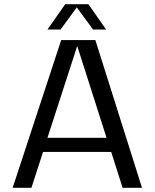

<svg xmlns="http://www.w3.org/2000/svg" viewBox="-20 -890 733 910"><path d="M129 0H40L270 -700H432L653 0H561L507 -170H184ZM485 -237 346 -672 205 -237ZM267 -750H205L289 -870H399L483 -750H421L344 -855Z"/></svg>

Font: Fivo Sans Modern
Style: Regular
Weight: 400
Designer: Alexander Slobzheninov
Foundry: Alexander Slobzheninov
Version: 1.0